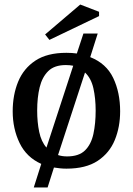

<svg xmlns="http://www.w3.org/2000/svg" viewBox="-20 -734 586 847"><path d="M129 93 162 -11Q97 -40 66.5 -103Q36 -166 36 -243Q36 -315 60 -373.5Q84 -432 136 -466.5Q188 -501 273 -501Q298 -501 319 -498L348 -586H411L378 -482Q449 -454 479.5 -390Q510 -326 510 -243Q510 -174 486.5 -116.5Q463 -59 411 -24.5Q359 10 273 10Q258 10 244.5 8.5Q231 7 218 5L190 93ZM185 -83 303 -444Q288 -447 270 -447Q220 -447 193 -420.5Q166 -394 155 -349Q144 -304 144 -246Q144 -195 153 -152Q162 -109 185 -83ZM276 -44Q328 -44 355 -70.5Q382 -97 392 -143Q402 -189 402 -246Q402 -300 392 -344.5Q382 -389 355 -414L236 -50Q254 -44 276 -44ZM198 -558 179 -582 334 -714 417 -682V-663Z"/></svg>

Font: Manuale Medium
Style: Regular
Weight: 500
Designer: Eduardo Tunni / Pablo Cosgaya
Foundry: Eduardo Tunni / Pablo Cosgaya
Version: Version 1.002